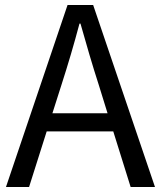

<svg xmlns="http://www.w3.org/2000/svg" viewBox="-20 -753 648 773"><path d="M4 0 252 -733H355L604 0H506L436 -224H168L97 0ZM191 -297H413L378 -410Q358 -472 340 -533Q322 -594 304 -658H300Q283 -594 265 -533Q247 -472 227 -410Z"/></svg>

Font: Source Han Sans
Style: Regular
Weight: 400
Designer: Ryoko NISHIZUKA Ë•øÂ°öÊ∂ºÂ≠ê (kana, bopomofo & ideographs); Paul D. Hunt (Latin, Greek & Cyrillic); Sandoll Communicatio
Foundry: Adobe
Version: Version 2.004;hotconv 1.0.118;makeotfexe 2.5.65603